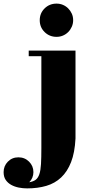

<svg xmlns="http://www.w3.org/2000/svg" viewBox="-98 -783 497 1063"><path d="M307 -671Q307 -652 299.5 -635Q292 -618 279.5 -605.5Q267 -593 250.5 -586Q234 -579 215 -579Q176 -579 149 -605.5Q122 -632 122 -671Q122 -710 149 -736.5Q176 -763 215 -763Q234 -763 250.5 -756Q267 -749 279.5 -736.5Q292 -724 299.5 -707.5Q307 -691 307 -671ZM-78 170Q-78 136 -54.5 112Q-31 88 4 88Q39 88 63 112Q87 136 87 170Q87 186 81 200.5Q75 215 64 226Q87 222 100 212Q113 202 120 181Q127 160 129 125Q131 90 131 36V-472H61V-503H320V-16Q316 62 295.5 114.5Q275 167 240.5 199.5Q206 232 158.5 246Q111 260 52 260Q29 260 6 255.5Q-17 251 -36 240.5Q-55 230 -66.5 213Q-78 196 -78 170Z"/></svg>

Font: Cafe24 ClassicType
Style: Regular
Weight: 400
Designer: Cafe24 thkim, hmlim, mnelim & 4IR
Foundry: Cafe24
Version: Version 1.000